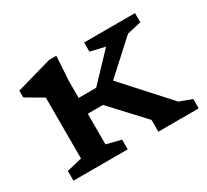

<svg xmlns="http://www.w3.org/2000/svg" viewBox="-111 -694 929 863"><g transform="rotate(-30 353.5 -262.5)"><path d="M332 -228.5H253V-69.5L328.5 -50.5V0H47V-50.5L126 -69.5V-385.5Q120.5 -389 105.5 -397.8Q90.5 -406.5 72 -417.2Q53.5 -428 38.5 -437V-472L224 -525H261L253 -398.5V-310.5H344L475 -448.5L399 -466.5V-514H663V-466.5L589.5 -449.5L426 -300.5L632.5 -72.5L697 -48.5V0H487.5V-48.5L487 -61.5Z"/></g></svg>

Font: Newsreader 6pt Medium
Style: Regular
Weight: 500
Designer: Hugues Gentile
Foundry: Production Type
Version: Version 1.003; ttfautohint (v1.8.3)